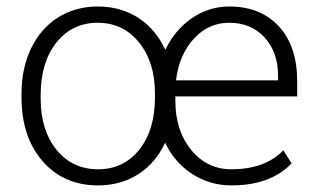

<svg xmlns="http://www.w3.org/2000/svg" viewBox="-20 -558 964 588"><path d="M45.9 -272Q45.9 -348.6 75.4 -410.2Q105 -471.7 158.4 -504.9Q211.9 -538.1 279.3 -538.1Q348.6 -538.1 402.3 -504.2Q456.1 -470.2 486.3 -405.3Q515.6 -466.8 567.9 -502.4Q620.1 -538.1 681.6 -538.1Q777.8 -538.1 834 -477.3Q890.1 -416.5 890.1 -309.6V-262.7H517.1V-248.5Q517.1 -158.2 565.4 -98.9Q613.8 -39.6 689 -39.6Q791.5 -39.6 847.7 -97.7L873 -57.6Q808.1 9.8 689 9.8Q622.6 9.8 568.4 -25.4Q514.2 -60.5 485.8 -121.1Q456.1 -57.6 402.6 -23.9Q349.1 9.8 280.3 9.8Q175.3 9.8 110.6 -64.2Q45.9 -138.2 45.9 -260.3ZM104.5 -255.9Q104.5 -159.7 152.8 -99.6Q201.2 -39.6 280.3 -39.6Q358.4 -39.6 406.5 -99.6Q454.6 -159.7 454.6 -260.7V-272Q454.6 -367.2 406 -427.7Q357.4 -488.3 279.3 -488.3Q201.2 -488.3 152.8 -427.7Q104.5 -367.2 104.5 -266.6ZM681.6 -488.3Q618.2 -488.3 573.2 -439Q528.3 -389.6 519 -312H831.5V-326.7Q831.5 -397.9 790.5 -443.1Q749.5 -488.3 681.6 -488.3Z"/></svg>

Font: SteelSelectRoboto
Style: Regular
Weight: 300
Designer: Google
Version: Version 2.137; 2017